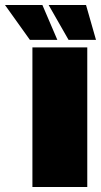

<svg xmlns="http://www.w3.org/2000/svg" viewBox="-95 -750 405 770"><path d="M35 0V-560H255V0ZM250 -730 290 -590H180L100 -730ZM75 -730 135 -590H25L-75 -730Z"/></svg>

Font: Tektur SemiCondensed Black
Style: Regular
Weight: 900
Width: 4
Designer: Adam Jagosz
Foundry: Adam Jagosz
Version: Version 1.005;gftools[0.9.30]